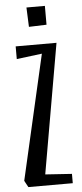

<svg xmlns="http://www.w3.org/2000/svg" viewBox="-60 -933 413 965"><g transform="rotate(-5 146.0 -450.0)"><path d="M112 -900H205V-805L116 -802ZM267 0V-47L133 -56L247 -710H41V-646L169 -662L25 -33L43 0Z"/></g></svg>

Font: Bahiana
Style: Regular
Weight: 400
Designer: Pablo Cosgaya & Dani Raskovsky
Foundry: Pablo Cosgaya & Dani Raskovsky
Version: Version 1.005